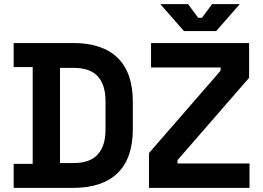

<svg xmlns="http://www.w3.org/2000/svg" viewBox="-20 -908 1270 928"><path d="M46 0V-116H138V-584H46V-700H334Q475 -700 548.5 -628.5Q622 -557 622 -416V-284Q622 -143 548.5 -71.5Q475 0 334 0ZM270 -120H336Q416 -120 453 -162Q490 -204 490 -280V-420Q490 -497 453 -538.5Q416 -580 336 -580H270ZM700 0V-168L1046 -566V-582H710V-700H1184V-532L838 -134V-118H1186V0ZM869 -758 755 -888H889L938 -822H956L1005 -888H1139L1025 -758Z"/></svg>

Font: Space Grotesk Light
Style: Bold
Weight: 700
Version: Version 2.000